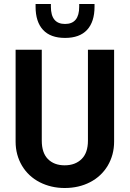

<svg xmlns="http://www.w3.org/2000/svg" viewBox="-20 -941 653 967"><path d="M179.7 -23.4Q123 -52.7 90.8 -106.4Q58.6 -161.1 58.6 -227.5V-690.4H190.4V-232.4Q190.4 -171.9 220.7 -140.6Q252 -108.4 305.7 -108.4Q359.4 -108.4 391.6 -140.6Q422.9 -171.9 422.9 -232.4V-690.4H554.7V-227.5Q554.7 -161.1 522.5 -106.4Q490.2 -52.7 433.6 -23.4Q377 5.9 305.7 5.9Q237.3 5.9 179.7 -23.4ZM307.6 -750Q234.4 -750 196.8 -790.5Q159.2 -831.1 159.2 -907.2V-920.9H236.3V-907.2Q236.3 -820.3 307.6 -820.3Q378.9 -820.3 378.9 -907.2V-920.9H456.1V-907.2Q456.1 -831.1 418.5 -790.5Q380.9 -750 307.6 -750Z"/></svg>

Font: DINish
Style: Bold
Weight: 700
Designer: Bert Driehuis
Foundry: Playbeing
Version: Version 3.008; git-95204e4c-release